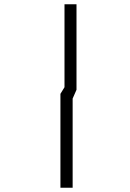

<svg xmlns="http://www.w3.org/2000/svg" viewBox="-20 -808 607 896"><path d="M262 68H319V-348L337 -389V-788H281V-401L262 -370Z"/></svg>

Font: Hejaz
Style: Regular
Weight: 400
Designer: Bandar Raffah (Arabic) and Santiago Orozco (Latin)
Foundry: Caramella and Typemade
Version: Version 1.010;hotconv 1.0.109;makeotfexe 2.5.65596